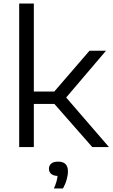

<svg xmlns="http://www.w3.org/2000/svg" viewBox="-20 -828 634 1081"><path d="M88 0V-808H170.5V-312.5H285.5L484 -542.5H577L352.5 -279L593.5 0H499.5L286 -243H170.5V0ZM283.5 233Q293 211.5 297.8 194.8Q302.5 178 304 162.5Q279.5 161.5 267.5 150.5Q255.5 139.5 255.5 122.5Q255.5 104 268.5 93Q281.5 82 307.5 82Q362.5 82 362.5 136.5Q362.5 157.5 355.2 183.5Q348 209.5 334.5 233Z"/></svg>

Font: Encode Sans Expanded
Style: Regular
Weight: 400
Width: 7
Designer: Multiple Designers
Foundry: Impallari Type
Version: Version 3.000; ttfautohint (v1.8.3) -l 8 -r 50 -G 200 -x 14 